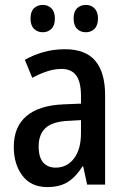

<svg xmlns="http://www.w3.org/2000/svg" viewBox="-20 -750 513 780"><path d="M244 -550Q328 -550 367.5 -502.5Q407 -455 407 -363V0H334L318 -74H315Q289 -32 256 -11Q223 10 172 10Q106 10 71 -36.5Q36 -83 36 -153Q36 -235 87.5 -278.5Q139 -322 237 -326L309 -329V-360Q309 -417 289.5 -443.5Q270 -470 230 -470Q202 -470 172.5 -460.5Q143 -451 111 -434L81 -507Q116 -527 157 -538.5Q198 -550 244 -550ZM256 -259Q193 -256 165 -230Q137 -204 137 -155Q137 -111 155.5 -90Q174 -69 206 -69Q252 -69 280.5 -106Q309 -143 309 -210V-262ZM104 -675Q104 -703 118 -716.5Q132 -730 154 -730Q175 -730 189 -716Q203 -702 203 -675Q203 -647 189 -633Q175 -619 154 -619Q132 -619 118 -633Q104 -647 104 -675ZM279 -675Q279 -703 293 -716.5Q307 -730 329 -730Q350 -730 364 -716Q378 -702 378 -675Q378 -647 364 -633Q350 -619 329 -619Q307 -619 293 -633Q279 -647 279 -675Z"/></svg>

Font: Noto Sans Condensed Medium
Style: Regular
Weight: 500
Width: 3
Designer: Monotype Design Team
Foundry: Monotype Imaging Inc.
Version: Version 2.013; ttfautohint (v1.8.4.7-5d5b)